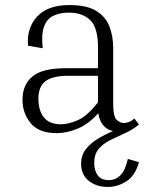

<svg xmlns="http://www.w3.org/2000/svg" viewBox="-20 -517 582 760"><path d="M530 125Q515 179 480 201Q445 223 407 223Q361 223 331 198.5Q301 174 301 131Q301 98 319.5 74Q338 50 367 32.5Q396 15 427 2Q378 -10 369 -69Q332 -27 289 -8.5Q246 10 204 10Q134 10 101.5 -29.5Q69 -69 69 -122Q69 -181 108 -214Q147 -247 241 -247H368V-328Q368 -408 337 -437.5Q306 -467 253 -467Q219 -467 193 -455.5Q167 -444 155 -413.5Q143 -383 149 -326L91 -336Q85 -406 127 -451.5Q169 -497 255 -497Q324 -497 361.5 -473.5Q399 -450 413.5 -411.5Q428 -373 428 -328V-107Q428 -56 441.5 -43Q455 -30 471 -30Q479 -30 490 -34Q501 -38 512 -48L530 -24Q506 -4 476 9.5Q446 23 417.5 37Q389 51 371 72Q353 93 353 127Q353 159 367 177.5Q381 196 411 196Q437 196 456.5 177Q476 158 486 112ZM221 -25Q250 -25 287.5 -41Q325 -57 368 -112V-217H249Q188 -217 160 -195.5Q132 -174 132 -127Q132 -79 154 -52Q176 -25 221 -25Z"/></svg>

Font: Inria Serif Light
Style: Regular
Weight: 300
Designer: Black Foundry Team
Foundry: Black Foundry
Version: Version 1.000; ttfautohint (v1.8.3)